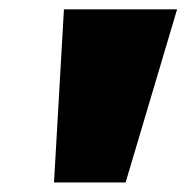

<svg xmlns="http://www.w3.org/2000/svg" viewBox="-20 -797 394 406"><path d="M94.2 -411.1 115.2 -777.3H354.5L245.6 -411.1Z"/></svg>

Font: Bevan
Style: Italic
Weight: 400
Italic angle: -10°
Designer: Vernon Adams
Foundry: Vernon Adams
Version: Version 2.100; ttfautohint (v1.8.3)